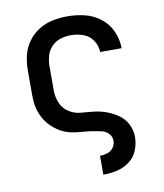

<svg xmlns="http://www.w3.org/2000/svg" viewBox="-83 -598 741 870"><g transform="rotate(-10 288.0 -162.5)"><path d="M322 205H323Q355 205 386 198Q417 191 443 171.5Q469 152 481 122Q493 92 493 61Q493 31 479.5 3.5Q466 -24 441.5 -41.5Q417 -59 389 -69.5Q361 -80 331.5 -83.5Q302 -87 272 -89Q242 -91 216 -107.5Q190 -124 178.5 -152Q167 -180 167 -210V-320Q167 -344 173.5 -368Q180 -392 197 -410Q214 -428 237.5 -435.5Q261 -443 286 -443Q315 -443 342.5 -433.5Q370 -424 387 -399Q404 -374 404 -345H503Q503 -385 486.5 -422.5Q470 -460 437.5 -485.5Q405 -511 365.5 -520.5Q326 -530 286 -530Q251 -530 217 -523Q183 -516 153.5 -497.5Q124 -479 103.5 -450.5Q83 -422 75 -388.5Q67 -355 67 -320V-210Q67 -192 68.5 -173.5Q70 -155 75.5 -137Q81 -119 89.5 -102.5Q98 -86 110 -71.5Q122 -57 136.5 -45.5Q151 -34 167.5 -25Q184 -16 202 -11.5Q220 -7 238.5 -5Q257 -3 275.5 -1.5Q294 0 312 3Q330 6 348.5 10Q367 14 380.5 28Q394 42 394 61Q394 78 384 92.5Q374 107 357 112.5Q340 118 323 118H322Z"/></g></svg>

Font: Iosevka Sparkle Medium
Style: Regular
Weight: 500
Designer: Belleve Invis
Foundry: Belleve Invis
Version: Version 4.5.0; ttfautohint (v1.8.3)